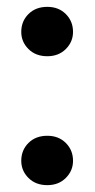

<svg xmlns="http://www.w3.org/2000/svg" viewBox="-20 -535 277 560"><path d="M118 5Q84 5 63 -16Q42 -37 42 -66Q42 -97 63 -118Q84 -139 118 -139Q151 -139 172 -118Q193 -97 193 -66Q193 -37 172 -16Q151 5 118 5ZM118 -371Q84 -371 63 -392Q42 -413 42 -442Q42 -473 63 -494Q84 -515 118 -515Q151 -515 172 -494Q193 -473 193 -442Q193 -413 172 -392Q151 -371 118 -371Z"/></svg>

Font: DM Sans 17pt SemiBold
Style: Regular
Weight: 600
Version: Version 4.004;gftools[0.9.30]